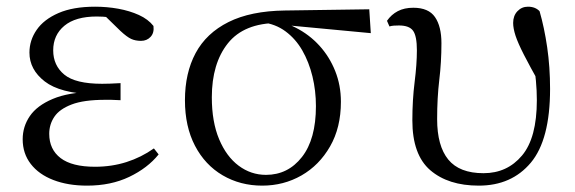

<svg xmlns="http://www.w3.org/2000/svg" viewBox="-20 -551 1753 585"><path d="M245.3 14.6Q187 14.6 142.7 -2.5Q98.3 -19.6 73.7 -51.5Q49.1 -83.4 49.1 -126.7Q49.1 -165.3 70.9 -197.3Q92.7 -229.3 140.5 -249.5Q188.3 -269.8 265.7 -271.6V-263.4Q162.9 -266.8 116.3 -302.9Q69.7 -339 69.7 -390.7Q69.7 -428.3 91.7 -460Q113.6 -491.8 158.1 -511.2Q202.6 -530.6 269.8 -530.6Q305.9 -530.6 340.4 -524.4Q375 -518.1 403.3 -505.3Q431.6 -492.4 447.6 -471.9Q450.2 -450.8 438.8 -438.7Q427.5 -426.5 409.6 -426.5Q392.7 -426.5 379.7 -432.4Q366.7 -438.4 346.9 -456.8L289.6 -512.6L345.7 -511.5L355 -491.9Q329.4 -496.3 311.7 -498.5Q294.1 -500.7 274.7 -500.7Q210 -500.7 176 -472.4Q142.1 -444.1 142.1 -397.6Q142.1 -351.6 176 -323.6Q209.8 -295.7 291.2 -295.7Q303.3 -295.7 316.2 -296.2Q329.1 -296.7 347.3 -297.7V-245.7Q327.9 -246.9 318.4 -246.9Q309 -246.9 300.6 -246.9Q235.1 -246.9 198.1 -232.6Q161.1 -218.4 145.6 -195.2Q130 -172 130 -143.3Q130 -95.8 164.7 -69.3Q199.4 -42.9 269.6 -42.9Q320.3 -42.9 365.3 -57.2Q410.3 -71.5 448.9 -98.8L463.3 -80.5Q429.8 -38.9 373.8 -12.1Q317.9 14.6 245.3 14.6Z M779 14.6Q712.2 14.6 658.5 -16.8Q604.8 -48.2 574.1 -106.9Q543.5 -165.5 543.5 -245.6Q543.5 -328.5 576 -389.2Q608.6 -450 676.2 -483.8Q743.9 -517.6 847.8 -519L1105.1 -522.7L1109.8 -450L843.1 -475.1L826.2 -481Q723.5 -480.5 674.4 -419.1Q625.4 -357.7 625.4 -254.5Q625.4 -179.9 647.6 -126.9Q669.9 -73.9 707.2 -46.1Q744.6 -18.2 790.4 -18.2Q857.4 -18.2 900 -72.6Q942.6 -127 942.6 -227.7Q942.6 -274.5 932 -318.2Q921.4 -361.8 901.1 -397.3Q880.7 -432.7 850 -455.4Q819.4 -478.1 778.6 -483L792 -492Q839.9 -487.6 881.2 -466.6Q922.5 -445.6 953.2 -411.9Q983.9 -378.2 1001.3 -334.6Q1018.7 -291.1 1018.7 -240.9Q1018.7 -162.3 985.7 -104.9Q952.8 -47.5 898.5 -16.4Q844.2 14.6 779 14.6Z M1438.7 14.6Q1345.7 14.6 1291 -32.4Q1236.4 -79.5 1236.4 -184.1Q1236.4 -246.2 1243.3 -300.9Q1250.2 -355.5 1250.2 -397.8Q1250.2 -441.2 1238.6 -457.3Q1227 -473.4 1195.6 -473.4Q1187.8 -473.4 1180.2 -472.9Q1172.6 -472.4 1166.6 -470.4L1159.1 -487.6Q1172.2 -506.6 1192 -517Q1211.8 -527.4 1239.2 -527.4Q1285.9 -527.4 1305.4 -498.9Q1325 -470.5 1325 -419.5Q1325 -361.4 1318.4 -307.2Q1311.9 -252.9 1311.9 -187.9Q1311.9 -106.5 1345.8 -64.9Q1379.8 -23.3 1453.2 -23.3Q1525.4 -23.3 1570.5 -77.1Q1615.7 -130.8 1615.7 -245.9Q1615.7 -274.7 1612.9 -304.8Q1610.1 -334.9 1604.9 -369.8L1621.1 -367.5L1625.3 -293.8Q1594.2 -349.2 1576.2 -384.4Q1558.2 -419.7 1550.8 -442.1Q1543.5 -464.5 1543.5 -481.2Q1543.5 -503 1556.5 -516.8Q1569.6 -530.6 1588.6 -530.6Q1600.2 -530.6 1609.1 -527Q1617.9 -523.4 1624 -516.9Q1638.4 -467.3 1647.2 -407Q1656 -346.7 1656 -280.1Q1656 -125.4 1597.4 -55.4Q1538.8 14.6 1438.7 14.6Z"/></svg>

Font: Noto Serif HK
Style: Regular
Weight: 200
Designer: Ryoko NISHIZUKA 西塚涼子 (kana & ideographs); Frank Grießhammer (Latin, Greek & Cyrillic); Wenlong ZHANG 张文龙 (bopomofo); San
Foundry: Adobe
Version: Version 2.001;hotconv 1.1.0;makeotfexe 2.6.0